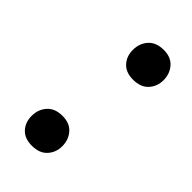

<svg xmlns="http://www.w3.org/2000/svg" viewBox="-163 -523 578 578"><g transform="rotate(45 126.5 -233.5)"><path d="M95 9Q64 9 47.5 -9Q31 -27 31 -54Q31 -82 48 -101Q65 -120 97 -120Q128 -120 144.5 -101Q161 -82 161 -55Q161 -28 144 -9.5Q127 9 95 9ZM170 -347Q139 -347 122.5 -365Q106 -383 106 -410Q106 -438 123 -457Q140 -476 172 -476Q203 -476 219.5 -457Q236 -438 236 -411Q236 -384 219 -365.5Q202 -347 170 -347Z"/></g></svg>

Font: STIX Two Text Medium
Style: Italic
Weight: 500
Italic angle: -12°
Designer: Ross Mills, John Hudson & Paul Hanslow, Tiro Typeworks Ltd; with prior portions MicroPress Inc. and Coen Hoffman, Elsevi
Foundry: Tiro Typeworks Ltd
Version: Version 2.13 b171